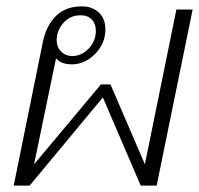

<svg xmlns="http://www.w3.org/2000/svg" viewBox="-20 -583 625 603"><path d="M115 -453Q126 -504 156.5 -533.5Q187 -563 237 -563Q270 -563 290.5 -543.5Q311 -524 311 -491Q311 -461 296 -436Q281 -411 257 -396Q233 -381 206 -381Q171 -381 156 -400L87 -67L297 -318H327L435 -67L534 -553H585L472 0H422L303 -277L73 0H23ZM281 -486Q281 -508 268.5 -521.5Q256 -535 233 -535Q200 -535 179 -511Q158 -487 158 -457Q158 -435 172 -421Q186 -407 207 -407Q236 -407 258.5 -430.5Q281 -454 281 -486Z"/></svg>

Font: Taviraj ExtraLight
Style: Italic
Weight: 275
Italic angle: -12°
Designer: Katatrad Team
Foundry: CadsonDemak
Version: Version 1.001